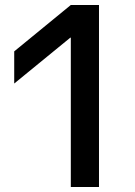

<svg xmlns="http://www.w3.org/2000/svg" viewBox="-20 -750 540 770"><path d="M264 0V-599H262L37 -415V-544L264 -730H377V0Z"/></svg>

Font: M PLUS 1 Code Medium
Style: Regular
Weight: 500
Designer: Coji Morishita
Foundry: UNDERFOREST DESIGN
Version: Version 1.002